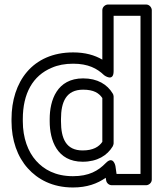

<svg xmlns="http://www.w3.org/2000/svg" viewBox="-20 -795 743 850"><path d="M448 -73C415 -39 374 -15 303 -15C225 -15 174 -45 140 -83C104 -123 81 -184 81 -258V-268C81 -381 125 -460 209 -495C236 -507 268 -513 304 -513C370 -513 410 -492 441 -462C441 -462 483 -430 483 -480V-725H602V-25H496L491 -60C491 -60 482 -108 448 -73ZM31 -268V-258C31 -174 57 -101 103 -50C146 -2 211 35 303 35C365 35 411 18 448 -8L450 4C452 16 463 25 475 25H627C638 25 652 15 652 0V-750C652 -761 642 -775 627 -775H458C447 -775 433 -765 433 -750V-531C399 -551 357 -563 304 -563C123 -563 31 -432 31 -268ZM479 -381C455 -421 412 -448 348 -448C232 -448 200 -351 200 -268V-258C200 -175 232 -79 346 -79C411 -79 455 -107 479 -147C481 -151 483 -157 483 -160V-368C483 -373 481 -378 479 -381ZM433 -361V-167C418 -145 392 -129 346 -129C272 -129 250 -182 250 -258V-268C250 -344 273 -398 348 -398C395 -398 418 -383 433 -361Z"/></svg>

Font: Asimov
Style: XWidOu
Weight: 500
Designer: Google
Version: Version 2.000980; 2014